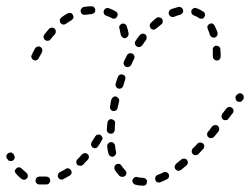

<svg xmlns="http://www.w3.org/2000/svg" viewBox="-32 -573 793 609"><path d="M431 13Q434 9 434 4Q434 1 434 -1Q433 -3 431 -5Q429 -7 427 -8Q425 -9 422 -9Q413 -9 404 -11Q399 -13 394 -10Q390 -7 388 -2Q388 0 388 3Q389 5 390 7Q391 9 393 11Q395 12 398 13Q409 16 422 16Q427 16 431 13ZM94 -13Q89 -13 85 -10Q81 -7 81 -1Q80 1 81 3Q82 6 84 8Q85 10 87 11Q90 12 92 12Q99 12 106 12Q111 12 116 12Q121 12 124 8Q128 4 127 -2Q127 -7 123 -10Q119 -13 114 -13Q110 -13 106 -13Q100 -13 94 -13ZM501 -7Q503 -9 504 -12Q504 -14 504 -17Q504 -19 503 -21Q500 -26 495 -27Q490 -29 486 -26Q476 -21 467 -18Q465 -17 463 -15Q462 -14 461 -11Q460 -9 460 -6Q460 -4 461 -2Q462 3 467 5Q472 7 477 5Q487 1 497 -4Q500 -6 501 -7ZM29 -42Q24 -43 20 -39Q16 -36 15 -31Q15 -26 19 -22Q27 -12 37 -5Q39 -4 42 -3Q44 -3 47 -3Q49 -4 51 -5Q53 -7 55 -9Q57 -13 56 -18Q55 -23 51 -26Q44 -31 37 -38Q34 -42 29 -42ZM154 -24Q153 -22 152 -20Q151 -17 151 -15Q151 -12 153 -10Q155 -5 160 -4Q165 -2 169 -5Q179 -10 189 -16Q194 -19 195 -24Q196 -29 193 -33Q190 -38 185 -39Q180 -40 176 -37Q167 -31 158 -27Q156 -26 154 -24ZM356 -12Q361 -12 365 -15Q367 -17 368 -19Q369 -22 369 -24Q369 -27 368 -29Q367 -31 365 -33Q359 -39 353 -48Q352 -50 350 -51Q348 -53 346 -53Q343 -54 341 -53Q338 -53 336 -51Q332 -49 331 -44Q330 -38 332 -34Q339 -24 347 -15Q351 -12 356 -12ZM564 -57Q564 -62 561 -66Q559 -68 557 -69Q554 -70 552 -70Q549 -70 547 -69Q545 -69 543 -67Q535 -60 527 -54Q523 -50 522 -45Q521 -40 525 -36Q526 -34 528 -33Q531 -32 533 -31Q535 -31 538 -32Q540 -32 542 -34Q551 -41 559 -48Q563 -51 564 -57ZM210 -59Q210 -54 213 -50Q215 -49 218 -48Q220 -47 222 -47Q225 -47 227 -48Q229 -49 231 -50Q239 -58 247 -67Q250 -70 250 -76Q250 -81 246 -84Q244 -86 241 -87Q239 -88 237 -87Q234 -87 232 -86Q230 -85 228 -83Q221 -75 214 -68Q210 -65 210 -59ZM9 -86Q7 -88 5 -89Q3 -90 0 -89Q-2 -89 -4 -88Q-9 -86 -11 -81Q-13 -76 -11 -72L-9 -69Q-8 -67 -6 -65Q-5 -63 -2 -63Q0 -62 3 -62Q5 -62 7 -63Q12 -65 14 -70Q16 -75 13 -80L12 -82Q11 -85 9 -86ZM317 -78Q322 -75 327 -76Q329 -77 331 -78Q333 -80 334 -82Q336 -84 336 -86Q337 -89 336 -91Q334 -101 333 -111Q333 -114 331 -116Q330 -118 328 -120Q326 -121 324 -122Q322 -122 319 -122Q314 -122 311 -117Q307 -113 308 -108Q309 -97 312 -86Q313 -81 317 -78ZM615 -104Q616 -107 616 -109Q616 -112 615 -114Q614 -116 612 -118Q608 -121 603 -121Q598 -121 594 -117Q587 -109 579 -102Q578 -100 577 -98Q576 -95 576 -93Q576 -90 577 -88Q578 -86 580 -84Q583 -80 589 -81Q594 -81 597 -84Q605 -92 612 -100Q614 -102 615 -104ZM271 -103Q266 -102 262 -105Q258 -108 257 -113Q256 -118 259 -123Q264 -131 270 -140Q273 -145 278 -146Q283 -147 287 -145Q288 -144 288 -144Q289 -143 289 -143Q291 -141 292 -139Q292 -139 292 -138Q293 -138 293 -137Q293 -136 293 -134Q293 -133 293 -131Q289 -127 287 -121Q283 -115 279 -109Q276 -104 271 -103ZM663 -165Q663 -170 659 -174Q657 -175 655 -176Q652 -177 650 -176Q647 -176 645 -175Q643 -174 641 -172Q634 -163 628 -155Q624 -151 625 -146Q625 -141 629 -138Q631 -136 633 -135Q636 -135 638 -135Q641 -135 643 -136Q645 -137 647 -139Q654 -147 661 -156Q664 -160 663 -165ZM310 -153Q313 -149 319 -149Q324 -148 328 -152Q331 -155 332 -160Q332 -171 333 -181Q334 -186 331 -190Q327 -194 322 -195Q317 -196 313 -192Q309 -189 309 -184Q307 -173 307 -162Q306 -157 310 -153ZM708 -218Q709 -220 709 -223Q708 -225 707 -227Q706 -230 704 -231Q700 -234 695 -234Q689 -233 686 -229L673 -212Q672 -210 671 -207Q670 -205 671 -203Q671 -200 672 -198Q673 -196 675 -194Q680 -191 685 -192Q690 -192 693 -197L706 -214Q708 -216 708 -218ZM318 -227Q321 -222 326 -221Q329 -221 331 -221Q334 -222 336 -223Q338 -224 339 -226Q341 -229 341 -231Q343 -241 346 -252Q347 -257 344 -261Q341 -265 336 -267Q331 -268 327 -265Q323 -262 321 -257Q319 -246 317 -236Q316 -231 318 -227ZM741 -266Q741 -271 737 -274Q735 -276 732 -277Q730 -277 727 -277Q725 -277 723 -275Q721 -274 719 -272L717 -270Q714 -266 715 -261Q716 -255 720 -252Q722 -251 724 -250Q727 -250 729 -250Q732 -250 734 -251Q736 -253 737 -255L739 -257Q742 -261 741 -266ZM336 -298Q338 -294 343 -292Q348 -291 353 -293Q357 -296 359 -301Q362 -311 365 -321Q367 -325 365 -330Q363 -335 358 -336Q353 -338 348 -336Q344 -334 342 -329Q338 -319 335 -308Q333 -303 336 -298ZM361 -368Q363 -363 368 -361Q372 -359 377 -361Q382 -363 384 -367Q389 -377 393 -386Q396 -391 394 -396Q392 -401 388 -403Q383 -405 378 -404Q373 -402 371 -398Q366 -388 361 -378Q359 -373 361 -368ZM102 -412Q103 -414 102 -416Q101 -419 100 -421Q98 -423 96 -424Q92 -427 87 -425Q82 -424 79 -419Q73 -409 69 -399Q66 -395 68 -390Q70 -385 74 -383Q79 -380 84 -382Q89 -384 91 -389Q96 -398 101 -407Q102 -409 102 -412ZM663 -425Q659 -428 654 -428Q649 -428 646 -424Q642 -420 643 -415Q643 -404 643 -394Q643 -389 647 -385Q651 -381 656 -381Q661 -381 665 -385Q668 -389 668 -394Q668 -405 667 -416Q667 -422 663 -425ZM396 -434Q397 -429 401 -426Q406 -423 411 -424Q416 -425 419 -429Q425 -438 431 -446Q434 -450 433 -455Q433 -460 429 -464Q424 -467 419 -466Q414 -465 411 -461Q404 -453 398 -443Q395 -439 396 -434ZM145 -473Q145 -479 141 -482Q137 -486 132 -485Q127 -485 123 -481Q116 -473 109 -464Q106 -460 106 -455Q107 -449 111 -446Q113 -445 115 -444Q118 -443 120 -444Q123 -444 125 -445Q127 -446 128 -448Q135 -457 142 -464Q145 -468 145 -473ZM356 -455Q360 -451 365 -452Q370 -453 373 -457Q376 -461 376 -466Q374 -479 370 -489Q369 -494 364 -497Q360 -499 355 -498Q350 -496 347 -491Q345 -487 347 -482Q349 -473 351 -463Q352 -458 356 -455ZM646 -495Q645 -497 642 -498Q640 -499 637 -499Q635 -498 633 -497Q628 -495 626 -490Q625 -485 627 -481Q631 -472 634 -462Q635 -460 636 -458Q638 -456 640 -455Q642 -454 645 -454Q647 -453 650 -454Q654 -456 657 -460Q659 -465 658 -470Q654 -481 649 -491Q648 -494 646 -495ZM443 -492Q443 -487 446 -483Q450 -479 455 -479Q460 -479 464 -483Q472 -490 480 -496Q481 -497 483 -499Q484 -502 484 -504Q485 -507 484 -509Q483 -511 482 -513Q479 -517 473 -518Q468 -519 464 -516Q455 -509 447 -501Q443 -497 443 -492ZM198 -512Q200 -514 201 -516Q201 -519 201 -521Q200 -524 199 -526Q198 -528 196 -530Q194 -531 192 -532Q189 -532 187 -532Q184 -532 182 -530Q172 -525 163 -518Q159 -515 158 -510Q157 -504 160 -500Q163 -496 169 -495Q174 -495 178 -498Q186 -504 195 -509Q197 -510 198 -512ZM587 -548Q584 -548 582 -547Q580 -546 578 -544Q576 -542 575 -540Q574 -535 576 -530Q578 -526 583 -524Q592 -521 599 -516Q601 -514 603 -514Q606 -513 608 -514Q611 -514 613 -515Q615 -517 616 -519Q619 -523 618 -528Q618 -533 613 -536Q603 -543 591 -547Q589 -548 587 -548ZM331 -514Q337 -515 339 -520Q342 -524 341 -529Q340 -534 335 -537Q325 -543 313 -547Q308 -549 303 -546Q299 -544 297 -539Q296 -534 298 -529Q300 -525 305 -523Q315 -520 322 -516Q326 -513 331 -514ZM507 -541Q505 -539 504 -537Q503 -534 503 -532Q503 -529 504 -527Q506 -522 511 -520Q516 -518 521 -520Q530 -524 539 -526Q544 -528 547 -532Q550 -536 549 -541Q547 -547 543 -549Q539 -552 534 -551Q523 -548 511 -544Q509 -543 507 -541ZM263 -530Q265 -531 267 -532Q269 -534 270 -537Q270 -539 270 -541Q270 -547 266 -550Q263 -554 257 -553Q246 -553 234 -551Q229 -550 226 -545Q223 -541 224 -536Q225 -533 226 -531Q227 -529 229 -528Q232 -527 234 -526Q236 -526 239 -526Q249 -528 258 -528Q261 -529 263 -530Z"/></svg>

Font: FRB American Cursive Guidelines Dashed
Style: Italic
Weight: 400
Italic angle: -25°
Version: Version 2.0;Modular Font Editor K font №1